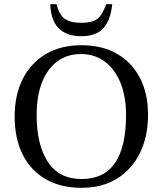

<svg xmlns="http://www.w3.org/2000/svg" viewBox="-20 -885 777 917"><path d="M369 12Q270 12 198.5 -29Q127 -70 88.5 -146.5Q50 -223 50 -329Q50 -431 88.5 -507.5Q127 -584 198.5 -626.5Q270 -669 369 -669Q469 -669 540 -627.5Q611 -586 649 -511.5Q687 -437 687 -338Q687 -233 648.5 -154.5Q610 -76 539 -32Q468 12 369 12ZM370 -30Q477 -30 529.5 -107Q582 -184 582 -335Q582 -425 555 -490.5Q528 -556 479.5 -591.5Q431 -627 366 -627Q269 -627 212 -549.5Q155 -472 155 -335Q155 -194 208.5 -112Q262 -30 370 -30ZM368 -712Q299 -712 261 -749.5Q223 -787 220 -865H250Q264 -811 291.5 -793.5Q319 -776 368 -776Q418 -776 443 -793.5Q468 -811 487 -865H516Q508 -787 473 -749.5Q438 -712 368 -712Z"/></svg>

Font: STIX Two Text
Style: Regular
Weight: 400
Designer: Ross Mills, John Hudson & Paul Hanslow, Tiro Typeworks Ltd; with prior portions MicroPress Inc., and Coen Hoffman.
Foundry: Tiro Typeworks Ltd
Version: Version 2.13 b171